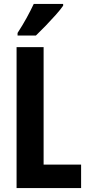

<svg xmlns="http://www.w3.org/2000/svg" viewBox="-20 -953 446 973"><path d="M64 0V-714H201V-119H391V0ZM300 -924Q287 -905 263 -878Q239 -851 212 -823Q185 -795 162 -773H69V-786Q95 -826 115 -862.5Q135 -899 151 -933H300Z"/></svg>

Font: Noto Sans Armenian ExtraCondensed
Style: Bold
Weight: 700
Width: 2
Designer: Monotype Design Team
Foundry: Monotype Imaging Inc.
Version: Version 2.008; ttfautohint (v1.8.4.7-5d5b)